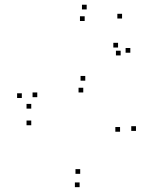

<svg xmlns="http://www.w3.org/2000/svg" viewBox="-20 -772 660 814"><path d="M556.5 -217V-237H536.5V-217ZM341.5 -430V-450H321.5V-430ZM112.5 -311.5V-331.5H92.5V-311.5ZM112.5 -241V-261H92.5V-241ZM333 -380V-400H313V-380ZM489 -213.5V-233.5H469V-213.5ZM320 -35V-55H300V-35ZM138 -360V-380H118V-360ZM339 -683V-703H319V-683ZM480.5 -570.5V-590.5H460.5V-570.5ZM491.5 -537V-557H471.5V-537ZM532.5 -548.5V-568.5H512.5V-548.5ZM497.5 -693.5V-713.5H477.5V-693.5ZM347.5 -732V-752H327.5V-732ZM72.5 -356.5V-376.5H52.5V-356.5ZM317.5 21.5V1.5H297.5V21.5Z"/></svg>

Font: Monaspace Xenon Dots Var
Style: Regular
Weight: 400
Designer: Riley Cran and the Lettermatic Team
Version: Version 1.100 (Monaspace Xenon Dots)